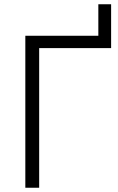

<svg xmlns="http://www.w3.org/2000/svg" viewBox="-20 -882 554 902"><path d="M99 -714H442V-862H502V-656H164V0H99Z"/></svg>

Font: OpenSansMMV
Style: Light
Weight: 300
Foundry: Ascender Corporation
Version: Version 4.001